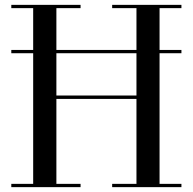

<svg xmlns="http://www.w3.org/2000/svg" viewBox="-20 -770 793 790"><path d="M26.5 -564.5H726.5V-551H26.5ZM26.5 -13.5H116.5V-736.5H26.5V-750H311.5V-736.5H212V-377H541.5V-736.5H441.5V-750H726.5V-736.5H636.5V-13.5H726.5V0H441.5V-13.5H541.5V-363H212V-13.5H311.5V0H26.5Z"/></svg>

Font: Bodoni* 16
Style: Regular
Weight: 400
Version: Version 2.2